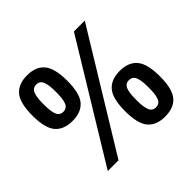

<svg xmlns="http://www.w3.org/2000/svg" viewBox="-173 -880 1074 1074"><g transform="rotate(-45 364.5 -343.0)"><path d="M114 0 532 -686H618L199 0ZM173 -337Q104 -337 69.5 -377.5Q35 -418 35 -517Q35 -616 69.5 -657Q104 -698 173 -698Q242 -698 276.5 -657Q311 -616 311 -517Q311 -418 276.5 -377.5Q242 -337 173 -337ZM173 -410Q201 -410 211.5 -435.5Q222 -461 222 -510V-525Q222 -574 211.5 -599.5Q201 -625 173 -625Q145 -625 134.5 -599.5Q124 -574 124 -525V-510Q124 -461 134.5 -435.5Q145 -410 173 -410ZM557 12Q488 12 453.5 -28.5Q419 -69 419 -168Q419 -267 453.5 -308Q488 -349 557 -349Q626 -349 660.5 -308Q695 -267 695 -168Q695 -69 660.5 -28.5Q626 12 557 12ZM557 -61Q585 -61 595.5 -86.5Q606 -112 606 -161V-176Q606 -225 595.5 -250.5Q585 -276 557 -276Q529 -276 518.5 -250.5Q508 -225 508 -176V-161Q508 -112 518.5 -86.5Q529 -61 557 -61Z"/></g></svg>

Font: AXENEO7
Style: Regular
Weight: 400
Designer: Hector Gatti, Simon Guibord
Foundry: Omnibus-Type, Jean-Christophe Thérien
Version: Version 1.000